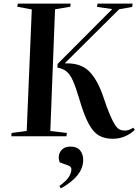

<svg xmlns="http://www.w3.org/2000/svg" viewBox="-20 -750 763 1057"><path d="M601 14Q557 14 525.5 -3.5Q494 -21 468 -69Q442 -117 416 -207Q397 -271 381 -306.5Q365 -342 345 -357.5Q325 -373 296 -378L297 -398L598 -700L514 -712L517 -730H710L708 -712L636 -699L339 -404V-401Q423 -404 469.5 -358.5Q516 -313 548 -219Q569 -156 585 -118.5Q601 -81 613.5 -62Q626 -43 639 -37Q652 -31 668 -31Q689 -31 714 -47L722 -35Q701 -14 669.5 0Q638 14 601 14ZM42 0 44 -18 127 -29 155 -698 75 -713 78 -730H369L367 -713L283 -699L257 -29L348 -18L346 0ZM315 287 307 274Q345 246 359 224Q373 202 373 182Q373 175 369 169.5Q365 164 353 160L309 144Q301 125 304.5 105Q308 85 324 71Q340 57 368 57Q404 57 421 78Q438 99 438 130Q438 219 315 287Z"/></svg>

Font: Literata 72pt SemiBold
Style: Italic
Weight: 600
Italic angle: -2°
Designer: Latin by Veronika Burian and Jose Scaglione. Greek by Irene Vlachou. Cyrillic by Vera Evstafieva
Foundry: TypeTogether
Version: Version 3.002